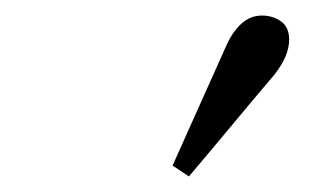

<svg xmlns="http://www.w3.org/2000/svg" viewBox="-20 -718 408 247"><path d="M202 -505Q219 -543 236.5 -582Q254 -621 271 -659Q279 -677 290.5 -687.5Q302 -698 317 -698Q331 -698 341.5 -690.5Q352 -683 352 -667Q352 -646 333 -622Q305 -589 278 -556.5Q251 -524 223 -491Z"/></svg>

Font: Lisu Bosa ExtraLight
Style: Italic
Weight: 200
Italic angle: -19°
Designer: David Morse, Annie Olsen, Victor Gaultney, Frank Grießhammer (Latin)
Foundry: SIL International
Version: Version 2.000